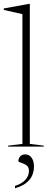

<svg xmlns="http://www.w3.org/2000/svg" viewBox="-26 -762 265 998"><path d="M129 -14 201.5 -5V0H16V-5L90.5 -14V-688.5L-6.5 -710.5V-718L125 -742H129ZM52 204Q86.5 194 105.5 173Q124.5 152 124.5 127Q124.5 105.5 110.8 96.5Q97 87.5 83.2 83.8Q69.5 80 69.5 75.5Q69.5 61 79 50.8Q88.5 40.5 105.5 40.5Q126 40.5 138.2 57.8Q150.5 75 150.5 102.5Q150.5 146.5 125 175Q99.5 203.5 52 216.5Z"/></svg>

Font: Newsreader 72pt ExtraLight
Style: Regular
Weight: 275
Designer: Hugues Gentile
Foundry: Production Type
Version: Version 1.003; ttfautohint (v1.8.3)